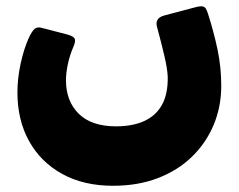

<svg xmlns="http://www.w3.org/2000/svg" viewBox="-20 -445 768 617"><path d="M343 152Q249 152 180 114Q111 76 73.5 8.5Q36 -59 36 -148Q36 -192 46 -239Q56 -286 72 -322Q82 -344 91 -352Q100 -360 116 -355L197 -334Q218 -328 220.5 -319.5Q223 -311 216 -295Q204 -267 198 -238.5Q192 -210 192 -187Q192 -120 233 -79.5Q274 -39 353 -39Q407 -39 444.5 -56.5Q482 -74 501 -109Q520 -144 519 -198Q518 -224 508 -266.5Q498 -309 485 -357Q476 -386 507 -395L609 -422Q624 -426 633 -424Q642 -422 648 -402Q667 -343 679 -286Q691 -229 691 -169Q691 -102 666.5 -43.5Q642 15 596.5 59Q551 103 487 127.5Q423 152 343 152Z"/></svg>

Font: Rubik ExtraBold
Style: Regular
Weight: 800
Designer: Hubert and Fischer
Foundry: Hubert and Fischer
Version: Version 2.300;gftools[0.9.30]